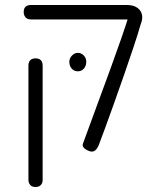

<svg xmlns="http://www.w3.org/2000/svg" viewBox="-20 -600 639 770"><path d="M341 7Q324 1 316.5 -7Q309 -15 313 -25Q324 -55 342 -104Q360 -153 381.5 -211.5Q403 -270 425 -330Q447 -390 465.5 -443.5Q484 -497 496 -535L544 -502Q533 -463 515 -409.5Q497 -356 477 -298Q457 -240 437 -184.5Q417 -129 401 -85Q385 -41 376 -18Q372 -8 366.5 -1.5Q361 5 355 7Q349 9 341 7ZM122 150Q113 150 107 146.5Q101 143 97.5 136.5Q94 130 94 121V-338Q94 -347 97.5 -353.5Q101 -360 107.5 -363Q114 -366 123 -366Q132 -366 138.5 -362.5Q145 -359 148 -353Q151 -347 151 -337V122Q151 131 147.5 137Q144 143 138 146.5Q132 150 122 150ZM544 -502 505 -522H390H105Q95 -522 88.5 -525.5Q82 -529 78.5 -536Q75 -543 75 -552Q75 -562 78.5 -568Q82 -574 88.5 -577Q95 -580 104 -580H488Q515 -580 530.5 -569Q546 -558 549.5 -540.5Q553 -523 544 -502ZM292 -314Q277 -314 267.5 -325Q258 -336 258 -352Q258 -366 268.5 -377Q279 -388 292 -388Q306 -388 316 -377.5Q326 -367 326 -352Q326 -336 316.5 -325Q307 -314 292 -314Z"/></svg>

Font: Fredoka Light
Style: Regular
Weight: 300
Designer: Ben Nathan
Foundry: Milena B. Brandão, Ben Nathan
Version: Version 2.001